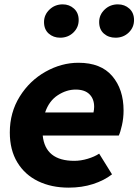

<svg xmlns="http://www.w3.org/2000/svg" viewBox="-20 -848 635 881"><path d="M25 -240Q25 -332 70.5 -405Q116 -478 189 -519Q262 -560 340 -560Q443 -560 495 -499Q547 -438 547 -341Q547 -306 539.5 -273Q532 -240 525 -226H176Q188 -110 321 -110Q351 -110 382.5 -119.5Q414 -129 435 -143L494 -48Q458 -20 407 -3.5Q356 13 295 13Q216 13 155 -16.5Q94 -46 59.5 -103Q25 -160 25 -240ZM409 -332Q412 -346 412 -358Q412 -394 390.5 -415.5Q369 -437 327 -437Q285 -437 245 -411Q205 -385 187 -332ZM182 -747Q182 -780 207 -804Q232 -828 268 -828Q298 -828 319.5 -808.5Q341 -789 341 -756Q341 -722 316.5 -698.5Q292 -675 256 -675Q225 -675 203.5 -694Q182 -713 182 -747ZM435 -747Q435 -780 460 -804Q485 -828 521 -828Q552 -828 573.5 -808.5Q595 -789 595 -756Q595 -722 570.5 -698.5Q546 -675 510 -675Q478 -675 456.5 -694Q435 -713 435 -747Z"/></svg>

Font: Nebula Sans Bold
Style: Regular
Weight: 700
Italic angle: -9°
Designer: Paul D. Hunt for Adobe (as Source Sans)
Foundry: Nebula Entertainment & Broadcasting LLC
Version: Version 1.010